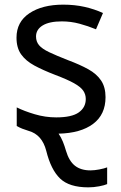

<svg xmlns="http://www.w3.org/2000/svg" viewBox="-20 -566 519 826"><path d="M360 240Q278 240 238.5 202Q199 164 179 83Q161 13 103 -3Q87 -8 75.5 -12.5Q64 -17 52 -24V-104Q84 -88 129.5 -74.5Q175 -61 222 -61Q289 -61 319 -82.5Q349 -104 349 -140Q349 -160 338 -176Q327 -192 298.5 -208Q270 -224 217 -244Q165 -264 128 -284Q91 -304 71 -332Q51 -360 51 -404Q51 -472 106.5 -509Q162 -546 252 -546Q301 -546 343.5 -536.5Q386 -527 423 -510L393 -440Q359 -454 322 -464Q285 -474 246 -474Q192 -474 163.5 -456.5Q135 -439 135 -409Q135 -387 148 -371.5Q161 -356 191.5 -341.5Q222 -327 273 -307Q324 -288 360 -268Q396 -248 415 -219.5Q434 -191 434 -148Q434 -73 380.5 -33Q327 7 232 9Q243 25 250.5 43.5Q258 62 264 83Q277 127 302.5 147Q328 167 369 167Q386 167 407 163Q428 159 441 154V226Q430 231 406.5 235.5Q383 240 360 240Z"/></svg>

Font: TSCustom
Style: Regular
Weight: 400
Designer: Monotype Design Team
Foundry: Monotype Imaging Inc.
Version: Version 2.004; ttfautohint (v1.8.3) -l 8 -r 50 -G 200 -x 14 